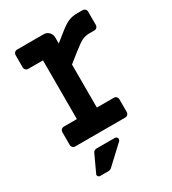

<svg xmlns="http://www.w3.org/2000/svg" viewBox="-187 -681 874 974"><g transform="rotate(-30 250.0 -193.5)"><path d="M54 -21V-95Q54 -104 60 -110Q66 -116 75 -116H151V-460H65Q56 -460 50 -466Q44 -472 44 -481V-552Q44 -561 50 -567Q56 -573 65 -573H220Q238 -573 250.5 -560.5Q263 -548 263 -530V-494L317 -537Q347 -561 369 -570.5Q391 -580 421 -580H452Q461 -580 467 -574Q473 -568 473 -559V-482Q473 -473 467 -467Q461 -461 452 -461H426Q400 -461 381 -452Q362 -443 323 -412L268 -368V-116H367Q376 -116 382 -110Q388 -104 388 -95V-21Q388 -12 382 -6Q376 0 367 0H75Q66 0 60 -6Q54 -12 54 -21ZM97 173 142 76Q144 70 150 66.5Q156 63 162 63H270Q277 63 281 67.5Q285 72 285 78Q285 84 280 89L177 185Q169 193 156 193H110Q102 193 97.5 187Q93 181 97 173Z"/></g></svg>

Font: Miriam Libre
Style: Bold
Weight: 700
Designer: Michal Sahar
Foundry: Hagilda
Version: Version 1.001